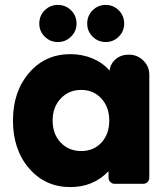

<svg xmlns="http://www.w3.org/2000/svg" viewBox="-20 -739 658 773"><path d="M581.1 -438V-22.9Q581.1 -13.2 574 -6.1Q566.9 1 557.1 1H440.9Q431.6 1 424.3 -6.1Q417 -13.2 417 -22.9V-49.8Q356 14.2 263.2 14.2Q162.1 14.2 97.2 -61Q32.2 -136.2 32.2 -253.9Q32.2 -370.6 97.2 -445.8Q162.1 -521 263.2 -521Q311 -521 352.1 -503.9Q393.1 -486.8 420.9 -455.1Q425.3 -483.9 446.5 -501.5Q467.8 -519 499 -519Q532.7 -519 556.9 -495.4Q581.1 -471.7 581.1 -438ZM419.9 -253.9Q419.9 -307.6 388.2 -342.3Q356.4 -377 307.1 -377Q256.8 -377 224.4 -342.3Q191.9 -307.6 191.9 -253.9Q191.9 -199.2 224.4 -165Q256.8 -130.9 307.1 -130.9Q356.9 -130.9 388.4 -165Q419.9 -199.2 419.9 -253.9ZM138.2 -644Q138.2 -675.8 159.9 -697.5Q181.6 -719.2 212.9 -719.2Q244.1 -719.2 266.1 -697.5Q288.1 -675.8 288.1 -644Q288.1 -613.3 266.1 -591.6Q244.1 -569.8 212.9 -569.8Q181.6 -569.8 159.9 -591.6Q138.2 -613.3 138.2 -644ZM331.1 -644Q331.1 -675.8 352.8 -697.5Q374.5 -719.2 405.8 -719.2Q436.5 -719.2 458.3 -697.3Q480 -675.3 480 -644Q480 -613.3 458.3 -591.6Q436.5 -569.8 405.8 -569.8Q374.5 -569.8 352.8 -591.6Q331.1 -613.3 331.1 -644Z"/></svg>

Font: LT Saeada
Style: Bold
Weight: 700
Designer: Daniel Lyons
Foundry: LyonsType
Version: Version 1.001